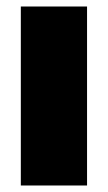

<svg xmlns="http://www.w3.org/2000/svg" viewBox="-20 -570 331 590"><path d="M44 0V-550H247.5V0Z"/></svg>

Font: Encode Sans SmCnd Black
Style: Regular
Weight: 900
Width: 4
Designer: Multiple Designers
Foundry: Impallari Type
Version: Version 3.002; ttfautohint (v1.8.3) -l 8 -r 50 -G 200 -x 14 